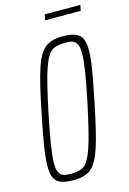

<svg xmlns="http://www.w3.org/2000/svg" viewBox="-126 -884 638 953"><g transform="rotate(-15 193.5 -408.0)"><path d="M22 -91Q22 -129 31 -188Q40 -247 60 -344Q91 -501 114.5 -572.5Q138 -644 170 -670Q202 -696 260 -696Q320 -696 345 -675.5Q370 -655 370 -597Q370 -559 360.5 -500Q351 -441 331 -344Q299 -186 275.5 -114.5Q252 -43 220.5 -17.5Q189 8 131 8Q71 8 46.5 -12.5Q22 -33 22 -91ZM295 -344Q333 -522 333 -588Q333 -620 325.5 -636Q318 -652 303.5 -657Q289 -662 263 -662Q218 -662 194 -644Q170 -626 148 -560.5Q126 -495 95 -344Q57 -163 57 -99Q57 -67 65 -51Q73 -35 87.5 -30.5Q102 -26 129 -26Q173 -26 196 -44Q219 -62 241 -127Q263 -192 295 -344ZM198 -795 204 -824H387L381 -795Z"/></g></svg>

Font: Saira Ultra Condensed Thin
Style: Italic
Weight: 100
Width: 1
Italic angle: -12°
Designer: Hector Gatti with collaboration of the Omnibus-Type team
Foundry: Omnibus-Type
Version: Version 1.001; ttfautohint (v1.8)